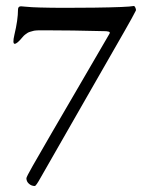

<svg xmlns="http://www.w3.org/2000/svg" viewBox="-20 -427 500 640"><path d="M344 -313Q347 -317 345.5 -319.5Q344 -322 334 -323Q217 -326 128 -326Q127 -326 120 -326Q113 -326 110.5 -326Q108 -326 101 -325.5Q94 -325 91 -324Q88 -323 82 -321.5Q76 -320 72 -317.5Q68 -315 63.5 -311.5Q59 -308 55 -303Q37 -281 29 -281Q21 -281 28 -311Q40 -361 40 -395Q40 -406 50 -406Q51 -406 61.5 -405Q72 -404 87 -403Q102 -402 113 -402Q182 -400 294 -401.5Q406 -403 426 -407Q429 -407 431.5 -401Q434 -395 433 -392Q423 -372 395 -323Q363 -268 265.5 -97Q168 74 115 166Q100 193 96 193Q85 193 76.5 185.5Q68 178 68 167Q68 163 89 126Q141 35 234 -124Q327 -283 344 -313Z"/></svg>

Font: EB Garamond
Style: SC
Weight: 400
Version: Version 000.010